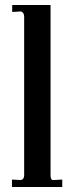

<svg xmlns="http://www.w3.org/2000/svg" viewBox="-20 -751 299 771"><path d="M28 0V-30L64 -28Q77 -31 77 -47V-684Q77 -700 65 -705L29 -703V-731H183V-47Q183 -37 186 -32Q189 -27 196 -28L230 -30V0Z"/></svg>

Font: UnnaMedium
Style: Regular
Weight: 500
Designer: Jorge de Buen Unna
Foundry: Omnibus-Type
Version: Version 2.008;hotconv 1.0.109;makeotfexe 2.5.65596